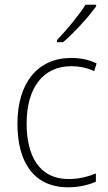

<svg xmlns="http://www.w3.org/2000/svg" viewBox="-20 -785 457 815"><path d="M388 -758V-765H343C314 -719 264 -659 222 -615V-606H248C295 -646 356 -713 388 -758ZM269 10C315 10 357 0 387 -14V-49C352 -34 312 -25 271 -25C146 -25 93 -124 93 -261C93 -413 164 -504 282 -504C314 -504 348 -498 380 -483L390 -516C359 -531 324 -539 282 -539C141 -539 54 -434 54 -260C54 -96 124 10 269 10Z"/></svg>

Font: Noto Sans Lao SemiCondensed ExtraLight
Style: Regular
Weight: 200
Width: 4
Designer: Monotype Design Team
Foundry: Monotype Imaging Inc.
Version: Version 2.003